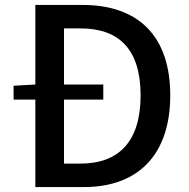

<svg xmlns="http://www.w3.org/2000/svg" viewBox="-20 -757 765 777"><path d="M123 0H320C540 0 669 -132 669 -371C669 -611 540 -737 314 -737H123V-415L35 -410V-354H123ZM239 -95V-354H398V-415H239V-642H306C464 -642 549 -555 549 -371C549 -188 464 -95 306 -95Z"/></svg>

Font: Noto Sans HK Medium
Style: Regular
Weight: 500
Designer: Ryoko NISHIZUKA 西塚涼子 (kana, bopomofo & ideographs); Paul D. Hunt (Latin, Greek & Cyrillic); Sandoll Communications 산돌커뮤니
Foundry: Adobe
Version: Version 2.002;hotconv 1.0.116;makeotfexe 2.5.65601